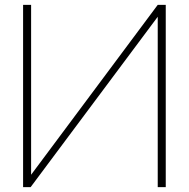

<svg xmlns="http://www.w3.org/2000/svg" viewBox="-20 -770 777 790"><path d="M75 -750H108V-51L629 -750H662V0H629V-701L106 0H75Z"/></svg>

Font: Poiret One
Style: Regular
Weight: 400
Designer: Denis Masharov (denis.masharov@gmail.com), Cyreal (Charset Expansion)
Foundry: Denis Masharov
Version: Version 1.101